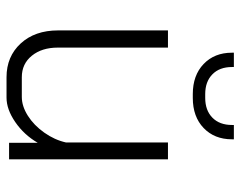

<svg xmlns="http://www.w3.org/2000/svg" viewBox="-96 -650 754 603"><g transform="rotate(90 281.5 -349.0)"><path d="M76 -154V-499H130V-153Q130 -103 155.5 -71.5Q181 -40 223 -40H285Q314 -40 344 -59Q374 -78 397 -110.5Q420 -143 428 -179V-499H481V0H429V-90Q404 -47 364 -19.5Q324 8 287 8H223Q158 8 117 -36.5Q76 -81 76 -154ZM146 -700V-706H191V-700Q191 -661 214 -638.5Q237 -616 276 -616H288Q327 -616 350 -638.5Q373 -661 373 -700V-706H418V-700Q418 -645 382.5 -611Q347 -577 288 -577H276Q217 -577 181.5 -611Q146 -645 146 -700Z"/></g></svg>

Font: Bai Jamjuree Light
Style: Regular
Weight: 300
Designer: Katatrad Aksorn Co.,Ltd.
Foundry: Cadson Demak Co.,Ltd.
Version: Version 1.000; ttfautohint (v1.6)